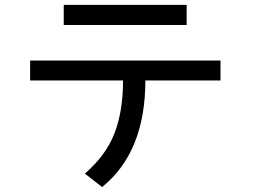

<svg xmlns="http://www.w3.org/2000/svg" viewBox="-20 -716 1040 781"><path d="M239.3 -614.3V-696.3H739.3V-614.3ZM102.5 -388.7V-469.7H877V-388.7H571.3Q571.3 -97.7 395.5 44.9L325.2 -9.8Q410.2 -83 445.3 -172.9Q480.5 -262.7 480.5 -388.7Z"/></svg>

Font: Gothic A1 Medium
Style: Regular
Weight: 500
Designer: HanYang I&C Co.,Ltd.
Foundry: HanYang I&C Co.,Ltd.
Version: Version 2.50